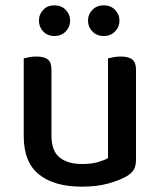

<svg xmlns="http://www.w3.org/2000/svg" viewBox="-20 -686 599 720"><path d="M69 -467Q76 -469 89 -471.5Q102 -474 117 -474Q146 -474 159.5 -463Q173 -452 173 -425V-178Q173 -120 203.5 -95.5Q234 -71 288 -71Q323 -71 347 -78Q371 -85 385 -93V-467Q393 -469 405.5 -471.5Q418 -474 433 -474Q462 -474 476 -463Q490 -452 490 -425V-88Q490 -66 483 -52Q476 -38 455 -25Q429 -10 386.5 2Q344 14 287 14Q184 14 126.5 -31.5Q69 -77 69 -176ZM243 -609Q243 -585 226.5 -568Q210 -551 184 -551Q158 -551 142 -568Q126 -585 126 -609Q126 -632 142 -649Q158 -666 184 -666Q210 -666 226.5 -649Q243 -632 243 -609ZM428 -609Q428 -585 411.5 -568Q395 -551 369 -551Q343 -551 326.5 -568Q310 -585 310 -609Q310 -632 326.5 -649Q343 -666 369 -666Q395 -666 411.5 -649Q428 -632 428 -609Z"/></svg>

Font: Baloo Chettan 2 Medium
Style: Regular
Weight: 500
Designer: Maithili Shingre, Unnati Kotecha and Ek Type
Foundry: Ek Type
Version: Version 1.640;hotconv 1.0.111;makeotfexe 2.5.65597; ttfautoh